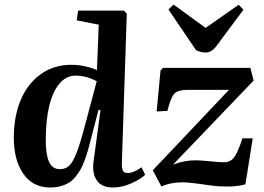

<svg xmlns="http://www.w3.org/2000/svg" viewBox="-20 -814 1167 848"><path d="M846.2 -591.8 724.1 -772 746.1 -793.9 888.2 -690.9 1034.2 -793 1055.2 -771 939.9 -616.2Q916.5 -582 888.2 -582Q869.6 -582 846.2 -591.8ZM540 -753.9 518.1 -90.8Q518.1 -68.8 523.4 -59.3Q528.8 -49.8 544.9 -49.8Q569.3 -49.8 605 -75.2L621.1 -42Q601.6 -22.9 560.3 -4.4Q519 14.2 480 14.2Q429.2 14.2 407.7 -17.1Q386.2 -48.3 393.1 -100.1L423.8 -327.1L415 -329.1L380.9 -196.8Q373.5 -167.5 367.9 -148.2Q362.3 -128.9 353.3 -104.5Q344.2 -80.1 335.2 -64.5Q326.2 -48.8 312.7 -32.5Q299.3 -16.1 283.9 -6.8Q268.6 2.4 247.8 8.3Q227.1 14.2 202.1 14.2Q125 14.2 83 -46.4Q41 -106.9 41 -206.1Q41 -297.9 70.6 -370.1Q100.1 -442.4 158.4 -485.1Q216.8 -527.8 294.9 -527.8Q325.7 -527.8 357.4 -520.8Q389.2 -513.7 408.2 -503.9L416 -705.1L318.8 -724.1L325.2 -767.1H526.9ZM689 -502.9 700.2 -514.2H1085.9L1100.1 -458L744.1 -86.9Q794.4 -106 842.8 -106Q864.3 -106 908.2 -101.6Q952.1 -97.2 969.2 -97.2Q996.1 -97.2 1012.5 -116.9Q1028.8 -136.7 1050.8 -203.1H1096.2L1064 0Q1031.7 9.3 990.7 9.8Q949.7 10.3 917.5 5.9Q885.3 1.5 846.7 -3.7Q808.1 -8.8 786.1 -8.8Q732.9 -8.8 692.9 9.8L654.8 -62L991.2 -417H807.1Q765.6 -417 750 -400.4Q734.4 -383.8 719.2 -324.2L671.9 -321.8ZM244.1 -66.9Q270 -66.9 286.4 -82.8Q302.7 -98.6 319.8 -143.3Q336.9 -188 360.8 -280.8L407.2 -455.1Q361.3 -480 314 -480Q271.5 -480 241.5 -443.4Q211.4 -406.7 196.8 -343.3Q182.1 -279.8 182.1 -195.8Q182.1 -130.4 196.8 -98.6Q211.4 -66.9 244.1 -66.9Z"/></svg>

Font: Literata SemiBold
Style: Italic
Weight: 650
Italic angle: -2.39999°
Designer: Latin by Veronika Burian and Jose Scaglione. Greek by Irene Vlachou. Cyrillic by Vera Evstafieva
Foundry: TypeTogether
Version: Version 3.021